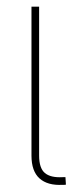

<svg xmlns="http://www.w3.org/2000/svg" viewBox="-20 -542 228 563"><path d="M163.6 0Q119.6 2.4 95.9 -18.8Q72.3 -40 72.3 -85.9V-522.5H94.7V-85.9Q94.7 -48.8 111.6 -34.7Q128.4 -20.5 163.6 -22.5Q166 -22.5 167.7 -22.5Q169.4 -22.5 171.9 -22.5L173.3 -0.5Q170.9 0 168.5 0Q166 0 163.6 0Z"/></svg>

Font: Inter 28pt Thin
Style: Regular
Weight: 250
Designer: Rasmus Andersson
Foundry: rsms
Version: Version 4.001;git-66647c0bb